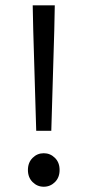

<svg xmlns="http://www.w3.org/2000/svg" viewBox="-20 -690 329 722"><path d="M102.5 -5.4Q85 -22.9 85 -50.8Q85 -78.6 102.5 -96.2Q120.1 -113.8 144.5 -113.8Q168.9 -113.8 186.5 -96.4Q204.1 -79.1 204.1 -50.8Q204.1 -22.5 186.5 -5.1Q168.9 12.2 144.5 12.2Q120.1 12.2 102.5 -5.4ZM105 -576.2 103 -669.9H186L184.1 -576.2L172.9 -198.2H116.2Z"/></svg>

Font: SourceSansPro-Regular
Style: Regular
Weight: 400
Designer: Paul D. Hunt
Foundry: Adobe Systems Incorporated
Version: Version 1.050;PS Version 1.000;hotconv 1.0.70;makeotf.lib2.5